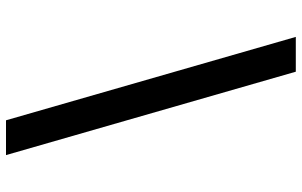

<svg xmlns="http://www.w3.org/2000/svg" viewBox="-203 -660 1006 640"><g transform="rotate(90 300.0 -340.0)"><path d="M381 143 103 -823H219L497 143Z"/></g></svg>

Font: Iosevka Slab Semibold Extended
Style: Italic
Weight: 600
Width: 7
Italic angle: -9°
Monospace: yes
Designer: Belleve Invis
Foundry: Belleve Invis
Version: Version 11.1.0; ttfautohint (v1.8.3)